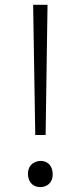

<svg xmlns="http://www.w3.org/2000/svg" viewBox="-20 -762 335 795"><path d="M126 -203.1 117.2 -742.2H176.8L168.9 -203.1ZM147.5 12.7Q114.3 12.7 100.6 -16.6Q95.7 -28.3 95.7 -41Q95.7 -79.1 127.9 -91.8Q137.7 -95.7 147.5 -95.7Q181.6 -95.7 194.3 -64.5Q198.2 -52.7 198.2 -41Q198.2 -2 165 9.8Q156.2 12.7 147.5 12.7Z"/></svg>

Font: Taipei Sans TC Beta Light
Style: Regular
Weight: 300
Designer: JT Foundry
Foundry: JT Foundry
Version: Version 1.000